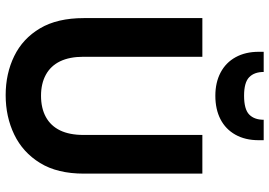

<svg xmlns="http://www.w3.org/2000/svg" viewBox="-160 -802 974 695"><g transform="rotate(90 327.5 -455.0)"><path d="M325 12Q247 12 183.5 -19Q120 -50 83 -112.5Q46 -175 46 -271V-700H186V-270Q186 -219 202.5 -185Q219 -151 251 -133.5Q283 -116 327 -116Q372 -116 404 -133.5Q436 -151 452.5 -185Q469 -219 469 -270V-700H609V-271Q609 -175 570.5 -112.5Q532 -50 467.5 -19Q403 12 325 12ZM327 -747Q279 -747 243 -766Q207 -785 187.5 -820.5Q168 -856 168 -904V-922H241Q241 -888 260 -869.5Q279 -851 327 -851Q376 -851 395 -869.5Q414 -888 414 -922H488V-904Q488 -855 468 -819.5Q448 -784 412 -765.5Q376 -747 327 -747Z"/></g></svg>

Font: DM Sans 36pt ExtraBold
Style: Regular
Weight: 800
Designer: Colophon Foundry, Jonny Pinhorn
Foundry: Colophon Foundry
Version: Version 4.004;gftools[0.9.30]